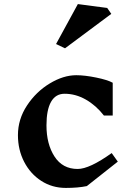

<svg xmlns="http://www.w3.org/2000/svg" viewBox="-20 -912 658 942"><path d="M533 -506V-345H490Q451 -395 401 -423.5Q351 -452 297 -452Q253 -452 230.5 -412.5Q208 -373 208 -297Q208 -205 247.5 -144Q287 -83 361 -83Q419 -83 528 -161L558 -119L406 1Q363 10 303 10Q236 10 182.5 -24.5Q129 -59 98.5 -118Q68 -177 68 -249Q68 -327 112.5 -394.5Q157 -462 224 -502.5Q291 -543 354 -543Q396 -543 452 -531.5Q508 -520 533 -506ZM526 -844 299 -675 255 -696 362 -892 506 -873Z"/></svg>

Font: InknutAntiqua
Style: Medium
Weight: 500
Designer: Claus Eggers Srensen
Foundry: Claus Eggers Srensen
Version: Version 1.000; ttfautohint (v1.2) -l 7 -r 28 -G 50 -x 13 -D 